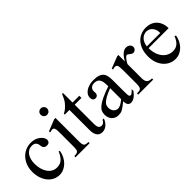

<svg xmlns="http://www.w3.org/2000/svg" viewBox="64 -1368 2104 2104"><g transform="rotate(-45 1116.0 -316.5)"><path d="M410.6 -169.9Q404.3 -129.4 386.7 -95.5Q369.1 -61.5 344 -37.1Q318.8 -12.7 288.1 1Q257.3 14.6 224.1 14.6Q184.6 14.6 149.9 -2.2Q115.2 -19 89.4 -50Q63.5 -81.1 48.6 -125Q33.7 -168.9 33.7 -223.1Q33.7 -276.4 50.8 -320.1Q67.9 -363.8 96.9 -394.8Q126 -425.8 164.8 -442.9Q203.6 -460 247.1 -460Q314 -460 356 -425.3Q377 -408.2 388.2 -390.1Q399.4 -372.1 399.4 -353.5Q399.4 -336.4 387.9 -324.2Q376.5 -312 353.5 -312Q346.2 -312 337.4 -313.5Q328.6 -314.9 320.6 -320.6Q312.5 -326.2 306.6 -337.6Q300.8 -349.1 299.3 -369.1Q296.9 -395.5 281 -411.9Q265.1 -428.2 231.4 -428.2Q203.6 -428.2 181.6 -415.8Q159.7 -403.3 144.5 -381.6Q129.4 -359.9 121.6 -330.1Q113.8 -300.3 113.8 -265.6Q113.8 -226.1 123.3 -189.5Q132.8 -152.8 151.4 -124.8Q169.9 -96.7 196.8 -80.1Q223.6 -63.5 258.8 -63.5Q279.3 -63.5 298.1 -68.1Q316.9 -72.8 334 -85.4Q351.1 -98.1 366.9 -120.4Q382.8 -142.6 397.5 -177.2Z M640.6 -599.6Q640.6 -578.6 626.7 -564Q612.8 -549.3 591.3 -549.3Q569.8 -549.3 555.7 -563.5Q541.5 -577.6 541.5 -599.6Q541.5 -610.4 545.4 -619.4Q549.3 -628.4 556.2 -634.8Q563 -641.1 572 -644.8Q581.1 -648.4 591.3 -648.4Q601.6 -648.4 610.6 -644.5Q619.6 -640.6 626.2 -634Q632.8 -627.4 636.7 -618.7Q640.6 -609.9 640.6 -599.6ZM481.9 0V-18.6Q502.9 -18.6 516.4 -21.5Q529.8 -24.4 537.4 -32.5Q544.9 -40.5 547.6 -54.9Q550.3 -69.3 550.3 -91.8V-331.1Q550.3 -363.3 543.2 -379.9Q536.1 -396.5 516.6 -396.5Q509.8 -396.5 501.5 -394.5Q493.2 -392.6 481.9 -388.7L475.6 -406.2L610.8 -460H631.8V-91.8Q631.8 -69.3 634.8 -54.9Q637.7 -40.5 645.3 -32.5Q652.8 -24.4 666.3 -21.5Q679.7 -18.6 700.7 -18.6V0Z M1002 -81.5Q994.1 -56.6 981 -38.6Q967.8 -20.5 952.6 -8.8Q937.5 2.9 921.1 8.8Q904.8 14.6 890.1 14.6Q874 14.6 858.4 10.3Q842.8 5.9 830.1 -7.1Q817.4 -20 809.6 -43.2Q801.8 -66.4 801.8 -104V-414.1H730V-429.2Q750 -436.5 772.2 -454.8Q794.4 -473.1 813.5 -495.6Q820.3 -503.9 825.7 -511.2Q831.1 -518.6 837.4 -529.1Q843.8 -539.6 851.1 -555.2Q858.4 -570.8 868.7 -594.7H883.3V-447.3H988.3V-414.1H883.3V-115.7Q883.3 -93.8 886.7 -79.6Q890.1 -65.4 896.2 -57.1Q902.3 -48.8 910.4 -45.4Q918.5 -42 927.7 -41.5Q945.8 -40.5 959.7 -51.5Q973.6 -62.5 982.4 -81.5Z M1444.8 -64.5Q1389.6 8.3 1337.9 8.3Q1327.1 8.3 1317.6 4.9Q1308.1 1.5 1301 -6.8Q1293.9 -15.1 1289.8 -29.1Q1285.6 -43 1285.6 -64.5Q1256.3 -41.5 1237.1 -27.1Q1217.8 -12.7 1202.9 -4.9Q1188 2.9 1174.6 5.6Q1161.1 8.3 1143.6 8.3Q1119.6 8.3 1100.1 0.2Q1080.6 -7.8 1066.4 -22.7Q1052.2 -37.6 1044.4 -58.8Q1036.6 -80.1 1036.6 -106Q1036.6 -130.9 1045.7 -153.3Q1054.7 -175.8 1081.5 -198.5Q1108.4 -221.2 1157.2 -245.1Q1206.1 -269 1285.6 -296.4V-314.9Q1285.6 -347.2 1280.5 -369.1Q1275.4 -391.1 1265.1 -405Q1254.9 -418.9 1239.3 -425Q1223.6 -431.2 1202.1 -431.2Q1171.4 -431.2 1153.8 -415.3Q1136.2 -399.4 1134.8 -376.5L1135.7 -347.2Q1136.7 -326.2 1125.2 -313.7Q1113.8 -301.3 1095.2 -301.3Q1075.7 -301.3 1064.9 -313.7Q1054.2 -326.2 1054.2 -348.1Q1054.2 -374.5 1067.6 -395.3Q1081.1 -416 1103.8 -430.4Q1126.5 -444.8 1156 -452.4Q1185.5 -460 1217.8 -460Q1266.1 -460 1295.7 -449.5Q1325.2 -439 1341.3 -419.2Q1357.4 -399.4 1362.5 -371.1Q1367.7 -342.8 1367.7 -307.6V-155.3Q1367.7 -124 1368.7 -104Q1369.6 -84 1370.1 -77.1Q1372.6 -64 1377.4 -58.6Q1382.3 -53.2 1391.6 -53.2Q1396 -53.2 1399.9 -54.4Q1403.8 -55.7 1409.2 -59.6Q1414.6 -63.5 1422.9 -71.3Q1431.2 -79.1 1444.8 -92.8ZM1285.6 -267.6Q1229 -245.6 1196 -227.3Q1163.1 -209 1146 -192.4Q1128.9 -175.8 1124.3 -160.4Q1119.6 -145 1119.6 -128.9Q1119.6 -111.3 1125 -96.7Q1130.4 -82 1139.4 -71Q1148.4 -60.1 1160.9 -53.7Q1173.3 -47.4 1187.5 -46.9Q1206.5 -45.9 1230.7 -58.6Q1254.9 -71.3 1285.6 -96.2Z M1786.1 -406.2Q1786.1 -397.5 1782.7 -389.2Q1779.3 -380.9 1773.2 -374.8Q1767.1 -368.7 1759 -364.7Q1751 -360.8 1741.7 -360.8Q1729.5 -360.8 1720 -366.2Q1710.4 -371.6 1702.6 -378.2Q1694.8 -384.8 1687.5 -390.1Q1680.2 -395.5 1672.4 -395.5Q1660.2 -395.5 1642.8 -375.2Q1625.5 -355 1606.9 -319.3V-104Q1606.9 -83 1610.4 -66.9Q1613.8 -50.8 1622.6 -40Q1631.3 -29.3 1646.7 -23.9Q1662.1 -18.6 1686 -18.6V0H1453.6V-18.6Q1474.6 -18.6 1488.5 -20.8Q1502.4 -22.9 1510.5 -31.2Q1518.6 -39.6 1522 -56.2Q1525.4 -72.8 1525.4 -101.1V-274.4Q1525.4 -309.6 1524.7 -330.3Q1523.9 -351.1 1522.2 -362.8Q1520.5 -374.5 1517.6 -379.9Q1514.6 -385.3 1510.7 -389.6Q1500 -395.5 1487.1 -396.5Q1474.1 -397.5 1453.6 -388.7L1449.2 -406.2L1587.9 -460H1606.9V-359.9Q1662.6 -460 1722.7 -460Q1735.8 -460 1747.6 -456.1Q1759.3 -452.1 1767.8 -445.1Q1776.4 -438 1781.2 -428Q1786.1 -418 1786.1 -406.2Z M2204.1 -163.6Q2199.2 -130.9 2184.1 -98.9Q2168.9 -66.9 2145.5 -41.7Q2122.1 -16.6 2090.3 -1Q2058.6 14.6 2020 14.6Q1980.5 14.6 1944.8 -1.7Q1909.2 -18.1 1882.6 -48.6Q1856 -79.1 1840.3 -122.3Q1824.7 -165.5 1824.7 -218.8Q1824.7 -275.4 1840.1 -320.3Q1855.5 -365.2 1883.1 -396.5Q1910.6 -427.7 1948.7 -444.3Q1986.8 -460.9 2032.2 -460.9Q2069.3 -460.9 2100.8 -448.5Q2132.3 -436 2155.3 -412.6Q2178.2 -389.2 2191.2 -355.5Q2204.1 -321.8 2204.1 -279.3H1894Q1894 -229.5 1907.2 -189.9Q1920.4 -150.4 1942.9 -123Q1965.3 -95.7 1994.9 -81.3Q2024.4 -66.9 2057.1 -66.4Q2079.1 -65.9 2097.9 -71Q2116.7 -76.2 2132.8 -88.6Q2148.9 -101.1 2162.8 -121.8Q2176.8 -142.6 2188.5 -173.3ZM2102.1 -306.6Q2102.1 -343.8 2091.3 -366.9Q2080.6 -390.1 2065.4 -403.3Q2050.3 -416.5 2033.7 -421.4Q2017.1 -426.3 2004.9 -426.3Q1985.4 -426.3 1966.6 -418.5Q1947.8 -410.6 1932.6 -395.5Q1917.5 -380.4 1907.2 -357.9Q1897 -335.4 1894 -306.6Z"/></g></svg>

Font: GodaGr
Style: Regular
Weight: 400
Version: 1.0.0